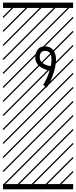

<svg xmlns="http://www.w3.org/2000/svg" viewBox="-23 -990 577 1453"><path d="M352.5 -456.5Q306.2 -463.9 274.9 -489.5Q243.7 -515.1 243.7 -554.7Q243.7 -589.8 262.2 -614.5Q280.8 -639.2 314.9 -639.2Q359.4 -639.2 380.1 -610.6Q400.9 -582 400.9 -539.6Q400.9 -485.8 375.7 -418.2Q350.6 -350.6 329.1 -325.7L303.7 -348.1Q311.5 -357.4 326.9 -389.6Q342.3 -421.9 352.5 -456.5ZM360.8 -489.7Q366.7 -520 366.7 -539.6Q366.7 -572.8 355 -588.9Q343.3 -605 314.9 -605Q297.4 -605 287.6 -592.3Q277.8 -579.6 277.8 -554.7Q277.8 -530.8 299.6 -512.9Q321.3 -495.1 360.8 -489.7ZM0 402.8H530.3V442.9H0ZM0 -970.2H530.3V-930.2H0ZM526.9 410.6 533.7 417.5 525.4 425.8 518.6 418.9ZM526.9 304.7 533.7 311.5 419.4 425.8 412.6 418.9ZM526.9 198.7 533.7 205.6 313.5 425.8 306.6 418.9ZM526.9 92.3 533.7 99.1 207.5 425.8 200.7 418.9ZM526.9 -13.2 533.7 -6.3 101.6 425.8 94.7 418.9ZM526.9 -119.1 533.7 -112.3 3.4 418 -3.4 411.1ZM526.9 -225.6 533.7 -218.8 3.4 311.5 -3.4 304.7ZM526.9 -331.5 533.7 -324.7 3.4 205.6 -3.4 198.7ZM526.9 -438 533.7 -431.2 3.4 99.1 -3.4 92.3ZM526.9 -543.5 533.7 -536.6 3.4 -6.3 -3.4 -13.2ZM526.9 -649.4 533.7 -642.6 3.4 -112.3 -3.4 -119.1ZM526.9 -755.9 533.7 -749 3.4 -218.8 -3.4 -225.6ZM526.9 -861.8 533.7 -855 3.4 -324.7 -3.4 -331.5ZM516.6 -958 523.4 -951.2 3.4 -431.2 -3.4 -438ZM411.1 -958 418 -951.2 3.4 -536.6 -3.4 -543.5ZM305.2 -958 312 -951.2 3.4 -642.6 -3.4 -649.4ZM198.7 -958 205.6 -951.2 3.4 -749 -3.4 -755.9ZM92.3 -958 99.1 -951.2 3.4 -855 -3.4 -861.8Z"/></svg>

Font: AzarMehrMSRS3
Style: Regular
Weight: 1
Designer: Amin Abedi
Version: Version 1.00